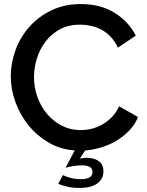

<svg xmlns="http://www.w3.org/2000/svg" viewBox="-20 -734 722 943"><path d="M289 126Q301 133 326 139.5Q351 146 377 146Q403 146 418.5 138Q434 130 434 112Q434 92 419.5 85Q405 78 382 78Q361 78 338 82Q315 86 302 90L347 5Q277 0 219.5 -33.5Q162 -67 120.5 -118Q79 -169 56 -232Q33 -295 33 -360Q33 -424 56 -487.5Q79 -551 123.5 -601.5Q168 -652 232 -683Q296 -714 377 -714Q474 -714 543 -671Q612 -628 647 -559L559 -500Q544 -532 523 -554Q502 -576 477 -589Q452 -602 425 -607.5Q398 -613 373 -613Q317 -613 275 -590.5Q233 -568 204.5 -531Q176 -494 161.5 -448Q147 -402 147 -356Q147 -304 164 -257Q181 -210 211.5 -174Q242 -138 284 -116.5Q326 -95 376 -95Q402 -95 429.5 -101.5Q457 -108 482.5 -122.5Q508 -137 529.5 -159Q551 -181 565 -212L658 -159Q643 -122 615 -93Q587 -64 552 -43Q517 -22 477 -10Q437 2 398 5L372 45Q380 43 389 42Q398 41 406 41Q441 41 464.5 57Q488 73 488 108Q488 144 458.5 166.5Q429 189 369 189Q337 189 311.5 183Q286 177 266 169Z"/></svg>

Font: Oxford Sans SemiBold
Style: Regular
Weight: 600
Designer: Matt McInerney, Pablo Impallari, Rodrigo Fuenzalida
Foundry: Matt McInerney, Pablo Impallari, Rodrigo Fuenzalida
Version: Version 3.000g; ttfautohint (v1.5) -l 8 -r 28 -G 28 -x 14 -D